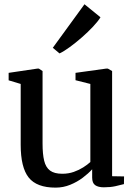

<svg xmlns="http://www.w3.org/2000/svg" viewBox="-20 -869 634 900"><path d="M467 9Q440.5 9 426.2 -1Q412 -11 412 -36.5V-75.5Q394.5 -56 368 -36Q341.5 -16 309 -2.8Q276.5 10.5 240.5 10.5Q152 10.5 114.5 -36.8Q77 -84 77 -190.5V-475.5L20.5 -492.5V-527.5L155.5 -547.5H162L179.5 -536V-196Q179.5 -147 187 -115.8Q194.5 -84.5 214.5 -69.5Q234.5 -54.5 272 -54.5Q301 -54.5 325.8 -63.2Q350.5 -72 370.2 -84.5Q390 -97 403.5 -109.5V-475.5L334 -493V-527.5L478 -547.5H485.5L505.5 -536V-43L561.5 -42L561 -6Q544 -1.5 520.8 3.8Q497.5 9 467 9ZM258.5 -619 227.5 -645 376 -849 451 -788Q439.5 -769 416 -744Q392.5 -719 364 -694Q335.5 -669 307.8 -648.8Q280 -628.5 260 -619Z"/></svg>

Font: Merriweather 60pt
Style: Regular
Weight: 400
Version: Version 2.100